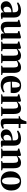

<svg xmlns="http://www.w3.org/2000/svg" viewBox="2164 -2876 723 5090"><g transform="rotate(90 2525.0 -330.5)"><path d="M157 10.5Q115.5 10.5 83 -6.8Q50.5 -24 31.5 -56.2Q12.5 -88.5 12.5 -133.5Q12.5 -181 39 -214Q65.5 -247 108.5 -267.2Q151.5 -287.5 202.8 -296.8Q254 -306 304 -306V-358Q304 -386.5 294.2 -408Q284.5 -429.5 264 -441.2Q243.5 -453 210 -453Q160 -453 120.8 -441.2Q81.5 -429.5 58.5 -419L42 -449Q58.5 -464.5 89.5 -482.5Q120.5 -500.5 164.2 -513.8Q208 -527 262.5 -527Q322 -527 362.2 -508Q402.5 -489 423 -448.8Q443.5 -408.5 443.5 -345V-37.5L487 -31.5V-6.5Q476.5 -4 458 -0.2Q439.5 3.5 417.5 6.2Q395.5 9 373 9Q341 9 324 0.8Q307 -7.5 307 -36V-76.5Q298 -57.5 277.2 -37.2Q256.5 -17 226 -3.2Q195.5 10.5 157 10.5ZM226.5 -61.5Q247 -61.5 268.5 -71Q290 -80.5 304 -98.5V-272Q255 -272 222.5 -256.8Q190 -241.5 173.8 -214.8Q157.5 -188 157.5 -153Q157.5 -125.5 166.5 -104.8Q175.5 -84 191.2 -72.8Q207 -61.5 226.5 -61.5Z M933 9Q902 9 884.2 0.2Q866.5 -8.5 866.5 -37V-83.5Q850 -59.5 825.8 -38Q801.5 -16.5 771.2 -3.2Q741 10 706.5 10Q627.5 10 591.8 -32.8Q556 -75.5 556 -169V-436L505 -456.5V-482.5L661 -524.5H675L697 -507.5V-170.5Q697 -135 702.5 -112.2Q708 -89.5 721.5 -78.2Q735 -67 759.5 -67Q783.5 -67 802 -72.8Q820.5 -78.5 834.8 -87.2Q849 -96 859.5 -105V-436L800.5 -457V-482.5L960 -524.5H976L1000 -507.5V-37L1044 -32V-5.5Q1026 -1.5 998 3.8Q970 9 933 9Z M1083.5 0V-26.5L1136.5 -41.5V-432L1078 -453V-481L1235.5 -524.5L1255.5 -523.5L1275.5 -502.5V-433Q1293 -456 1320.2 -477.5Q1347.5 -499 1381.5 -513Q1415.5 -527 1453 -527Q1509.5 -527 1541.2 -503.8Q1573 -480.5 1587 -434Q1604 -459.5 1631 -480.5Q1658 -501.5 1692 -514.2Q1726 -527 1764.5 -527Q1804.5 -527 1832.5 -515.2Q1860.5 -503.5 1878 -479.5Q1895.5 -455.5 1903.8 -418.2Q1912 -381 1912 -329.5V-41.5L1967.5 -26.5V0H1722V-26.5L1768.5 -41.5V-328Q1768.5 -367 1762.5 -393.8Q1756.5 -420.5 1741.2 -434.2Q1726 -448 1698.5 -448Q1676.5 -448 1657 -443Q1637.5 -438 1621.5 -429.8Q1605.5 -421.5 1593 -411Q1594.5 -403 1595.8 -390.8Q1597 -378.5 1597.8 -365.2Q1598.5 -352 1598.5 -339V-41.5L1653.5 -26.5V0H1408V-26.5L1455 -41.5V-328.5Q1455 -367.5 1449.5 -394Q1444 -420.5 1429.2 -434.2Q1414.5 -448 1386.5 -448Q1353 -448 1326.2 -437Q1299.5 -426 1280 -410.5V-41.5L1336 -26.5V0Z M2239 11.5Q2154.5 11.5 2100 -20.5Q2045.5 -52.5 2019 -111.2Q1992.5 -170 1992.5 -249.5Q1992.5 -315 2011.5 -366.8Q2030.5 -418.5 2064.5 -455Q2098.5 -491.5 2144 -510.5Q2189.5 -529.5 2243.5 -529.5Q2338 -529.5 2391.5 -481.5Q2445 -433.5 2446.5 -342.5Q2446.5 -309.5 2444.8 -287.2Q2443 -265 2439 -252.5H2145.5Q2147 -203 2156.2 -165.8Q2165.5 -128.5 2183 -103.8Q2200.5 -79 2226.8 -66.5Q2253 -54 2288 -54Q2321 -54 2358 -65.2Q2395 -76.5 2416.5 -93L2431 -61.5Q2416 -45.5 2386.2 -28.5Q2356.5 -11.5 2318.2 0Q2280 11.5 2239 11.5ZM2144.5 -283 2299 -291.5Q2300 -306 2300.2 -319.5Q2300.5 -333 2301 -347.5Q2301 -419.5 2287 -457.2Q2273 -495 2235 -495Q2215 -495 2198.2 -482.8Q2181.5 -470.5 2169.2 -444.5Q2157 -418.5 2150.5 -378.5Q2144 -338.5 2144.5 -283Z M2537.5 -41.5V-432L2478.5 -453V-481L2636.5 -524.5H2654.5L2677.5 -506.5V-468.5L2676 -434Q2695 -457 2721.8 -478.2Q2748.5 -499.5 2782 -513.5Q2815.5 -527.5 2854 -527.5Q2907.5 -527.5 2939.8 -507Q2972 -486.5 2986.8 -443Q3001.5 -399.5 3001.5 -330.5V-41.5L3056.5 -26.5V0H2811V-26.5L2858 -41.5V-329Q2858 -368 2852 -394.5Q2846 -421 2830.5 -434.8Q2815 -448.5 2787.5 -448.5Q2762 -448.5 2742.8 -443.2Q2723.5 -438 2708.5 -429.2Q2693.5 -420.5 2680.5 -410.5V-41.5L2736.5 -26.5V0H2480V-26.5Z M3234 11Q3176.5 11 3149 -14.5Q3121.5 -40 3121.5 -101V-465H3058V-491.5Q3068 -495 3079.8 -498.5Q3091.5 -502 3102.8 -506.2Q3114 -510.5 3121 -514.5Q3130 -520 3136.8 -529.2Q3143.5 -538.5 3149.5 -549.5Q3155.5 -560.5 3161 -571Q3166.5 -581.5 3173.2 -599Q3180 -616.5 3187 -636.2Q3194 -656 3199.5 -671.5H3265.5L3266 -512.5H3374.5V-465H3267V-136Q3267 -100.5 3271 -83.2Q3275 -66 3284.2 -60.8Q3293.5 -55.5 3309 -55.5Q3325.5 -55.5 3344.5 -62Q3363.5 -68.5 3377 -75.5L3392 -42.5Q3377 -29.5 3354.8 -17Q3332.5 -4.5 3302.2 3.2Q3272 11 3234 11Z M3554 10.5Q3512.5 10.5 3480 -6.8Q3447.5 -24 3428.5 -56.2Q3409.5 -88.5 3409.5 -133.5Q3409.5 -181 3436 -214Q3462.5 -247 3505.5 -267.2Q3548.5 -287.5 3599.8 -296.8Q3651 -306 3701 -306V-358Q3701 -386.5 3691.2 -408Q3681.5 -429.5 3661 -441.2Q3640.5 -453 3607 -453Q3557 -453 3517.8 -441.2Q3478.5 -429.5 3455.5 -419L3439 -449Q3455.5 -464.5 3486.5 -482.5Q3517.5 -500.5 3561.2 -513.8Q3605 -527 3659.5 -527Q3719 -527 3759.2 -508Q3799.5 -489 3820 -448.8Q3840.5 -408.5 3840.5 -345V-37.5L3884 -31.5V-6.5Q3873.5 -4 3855 -0.2Q3836.5 3.5 3814.5 6.2Q3792.5 9 3770 9Q3738 9 3721 0.8Q3704 -7.5 3704 -36V-76.5Q3695 -57.5 3674.2 -37.2Q3653.5 -17 3623 -3.2Q3592.5 10.5 3554 10.5ZM3623.5 -61.5Q3644 -61.5 3665.5 -71Q3687 -80.5 3701 -98.5V-272Q3652 -272 3619.5 -256.8Q3587 -241.5 3570.8 -214.8Q3554.5 -188 3554.5 -153Q3554.5 -125.5 3563.5 -104.8Q3572.5 -84 3588.2 -72.8Q3604 -61.5 3623.5 -61.5Z M3976 -41.5V-432L3917 -453V-481L4075 -524.5H4093L4116 -506.5V-468.5L4114.5 -434Q4133.5 -457 4160.2 -478.2Q4187 -499.5 4220.5 -513.5Q4254 -527.5 4292.5 -527.5Q4346 -527.5 4378.2 -507Q4410.5 -486.5 4425.2 -443Q4440 -399.5 4440 -330.5V-41.5L4495 -26.5V0H4249.5V-26.5L4296.5 -41.5V-329Q4296.5 -368 4290.5 -394.5Q4284.5 -421 4269 -434.8Q4253.5 -448.5 4226 -448.5Q4200.5 -448.5 4181.2 -443.2Q4162 -438 4147 -429.2Q4132 -420.5 4119 -410.5V-41.5L4175 -26.5V0H3918.5V-26.5Z M4521.5 -250.5Q4521.5 -322 4543.5 -374.2Q4565.5 -426.5 4603 -460.8Q4640.5 -495 4687.8 -512Q4735 -529 4786 -529Q4865.5 -529 4920 -497.5Q4974.5 -466 5002.5 -407.2Q5030.5 -348.5 5030.5 -266.5Q5030.5 -195.5 5008.8 -143Q4987 -90.5 4949.5 -56.2Q4912 -22 4864.8 -5.2Q4817.5 11.5 4766.5 11.5Q4708 11.5 4662.5 -6Q4617 -23.5 4585.8 -57.5Q4554.5 -91.5 4538 -140.2Q4521.5 -189 4521.5 -250.5ZM4777.5 -23Q4809 -23 4829.8 -47.2Q4850.5 -71.5 4860.5 -122.2Q4870.5 -173 4870.5 -251.5Q4870.5 -303.5 4866.2 -348Q4862 -392.5 4851.2 -425.2Q4840.5 -458 4822.5 -476.2Q4804.5 -494.5 4777.5 -494.5Q4744.5 -494.5 4723.2 -470.5Q4702 -446.5 4691.8 -395.8Q4681.5 -345 4681.5 -265Q4681.5 -213.5 4686 -169.2Q4690.5 -125 4701.5 -92Q4712.5 -59 4731 -41Q4749.5 -23 4777.5 -23Z"/></g></svg>

Font: Merriweather 120pt
Style: Bold
Weight: 700
Designer: Eben Sorkin
Foundry: Eben Sorkin
Version: Version 2.100